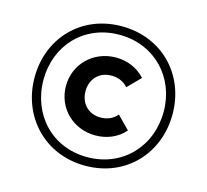

<svg xmlns="http://www.w3.org/2000/svg" viewBox="-104 -828 1031 957"><g transform="rotate(15 412.0 -349.5)"><path d="M413 10C622 10 768 -147 768 -350C768 -553 621 -709 411 -709C202 -709 56 -553 56 -351C56 -148 204 10 413 10ZM102 -351C102 -528 228 -665 411 -665C594 -665 722 -527 722 -351C722 -172 594 -34 411 -34C229 -34 102 -172 102 -351ZM218 -350C218 -236 307 -149 423 -149C482 -149 537 -172 574 -215L510 -280C491 -257 463 -242 424 -242C363 -242 319 -286 319 -350C319 -414 363 -458 424 -458C459 -458 488 -446 510 -421L574 -486C537 -528 482 -551 424 -551C307 -551 218 -463 218 -350Z"/></g></svg>

Font: MV Cash Medium
Style: Regular
Weight: 500
Designer: Rodrigo Fuenzalida
Foundry: fragTYPE
Version: Version 1.100;Glyphs 3.1.2 (3151)